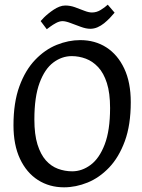

<svg xmlns="http://www.w3.org/2000/svg" viewBox="-20 -797 614 829"><path d="M256.5 11.8Q193.3 11.8 143.9 -19.7Q94.5 -51.3 66.3 -111.3Q38.2 -171.3 38.2 -256Q38.2 -354.6 63.8 -424.4Q89.4 -494.3 131.7 -538.5Q173.9 -582.7 224.8 -603.3Q275.7 -623.8 326.2 -623.8Q390.5 -623.8 439.4 -592.3Q488.3 -560.7 516.4 -501.1Q544.6 -441.4 544.6 -356Q544.6 -257.4 519 -187.6Q493.3 -117.7 451.1 -73.5Q408.8 -29.3 357.9 -8.7Q307.1 11.8 256.5 11.8ZM291.7 -57.3Q334.1 -57.3 371.5 -85.2Q409 -113.1 432.1 -173.5Q455.3 -234 455.3 -330.9Q455.3 -395.2 441.5 -438.4Q427.7 -481.6 404 -507Q380.2 -532.4 350.6 -543.6Q320.9 -554.7 289.7 -554.7Q247.1 -554.7 210.2 -527.1Q173.2 -499.4 150.8 -439Q128.4 -378.5 128.4 -281.1Q128.4 -216.7 141.8 -173.4Q155.3 -130.2 178 -104.6Q200.8 -79.1 230.4 -68.2Q260 -57.3 291.7 -57.3ZM182 -670.8 155.5 -706Q160.9 -712.5 169.4 -721Q177.9 -729.5 188.9 -738.4Q200 -747.4 211.8 -755.2Q223.6 -763.1 236.3 -768.1Q249 -773.2 262 -773.2Q283 -773.2 303.9 -765.7Q324.8 -758.2 343.9 -750.6Q362.9 -743.1 376.9 -743.1Q396.9 -743.1 414.4 -753.8Q432 -764.5 445.3 -776.8L474.8 -742.3Q465.9 -731.5 454.3 -719.4Q442.7 -707.3 429.4 -696.5Q416 -685.8 401 -679.2Q385.9 -672.7 369.9 -672.7Q351.9 -672.7 328.7 -681.2Q305.5 -689.7 284.3 -697.7Q263 -705.7 250 -705.7Q237 -705.7 222.3 -697.9Q207.7 -690.1 196.6 -681.7Q185.5 -673.3 182 -670.8Z"/></svg>

Font: Ancizar Sans Thin
Style: Italic
Weight: 100
Italic angle: -4°
Designer: Cesar Puertas, Viviana Monsalve, Julian Moncada, Julian Prieto, Jose Castro, Mariel Hernandez, Felipe Aragon, Sara Alarc
Version: Version 8.100